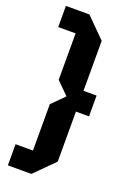

<svg xmlns="http://www.w3.org/2000/svg" viewBox="-167 -808 684 1007"><g transform="rotate(20 174.5 -305.0)"><path d="M256 -642V-363H329V-247H256V32L148 140H17V22H114V-237L182 -305L114 -373V-632H17V-750H148Z"/></g></svg>

Font: Tektur SemiCondensed SemiBold
Style: Regular
Weight: 600
Width: 4
Designer: Adam Jagosz
Foundry: Adam Jagosz
Version: Version 1.005;gftools[0.9.30]